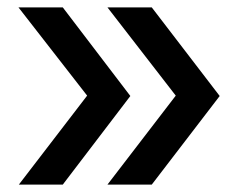

<svg xmlns="http://www.w3.org/2000/svg" viewBox="-20 -540 640 520"><path d="M271 -40 456 -281 271 -520H391L575 -280L391 -40ZM31 -40 216 -281 30 -520H150L333 -280L150 -40Z"/></svg>

Font: JetBrains Mono SemiBold
Style: Regular
Weight: 472
Monospace: yes
Designer: Philipp Nurullin, Konstantin Bulenkov
Foundry: JetBrains
Version: Version 2.305; ttfautohint (v1.8.4.7-5d5b)